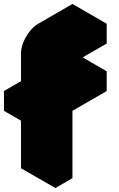

<svg xmlns="http://www.w3.org/2000/svg" viewBox="-63 -910 603 970"><path d="M217 -300 130 -250V-350L217 -400V-540Q217 -567 229 -596.5Q241 -626 260.5 -651.5Q280 -677 303 -690L476 -790V-690L303 -590V-350Q303 -377 315 -406.5Q327 -436 347 -461.5Q367 -487 390 -500L476 -550V-450L303 -350V-10L217 40ZM217 -300V40L43 -60V-400ZM476 -550 390 -500Q367 -487 347 -461.5Q327 -436 315 -406.5Q303 -377 303 -350L130 -450Q130 -477 142.1 -506.5Q154.3 -536 174 -561.5Q193.7 -587 217 -600L303 -650ZM476 -790 303 -690Q280 -677 260.5 -651.5Q241 -626 229 -596.5Q217 -567 217 -540V-400L43 -500V-640Q43 -667 55 -696.5Q67 -726 87 -751.5Q107 -777 130 -790L303 -890ZM217 -400 130 -350 -43 -450 43 -500ZM130 -350V-250L-43 -350V-450Z"/></svg>

Font: Nabla Normal
Style: Regular
Weight: 400
Designer: Arthur Reinders Folmer
Version: Version 1.000